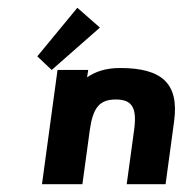

<svg xmlns="http://www.w3.org/2000/svg" viewBox="-20 -474 470 494"><path d="M192 0 211 -139C219 -197 236 -218 278 -218C320 -218 333 -197 325 -139L306 0H406L428 -162C441 -259 397 -299 289 -299C252 -299 226 -290 204 -275L207 -294H128L88 0ZM76 -329 113 -294 237 -403 179 -454Z"/></svg>

Font: Hussar Tani
Style: Kurs
Weight: 700
Foundry: Cannot Into Space Fonts
Version: Version 0.92